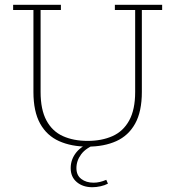

<svg xmlns="http://www.w3.org/2000/svg" viewBox="-20 -603 734 804"><path d="M347 11Q279 11 227.5 -12Q176 -35 148 -85.5Q120 -136 120 -218V-561H35V-583H235V-561H150V-218Q150 -144 174.5 -98.5Q199 -53 243.5 -33Q288 -13 347 -13Q406 -13 451 -33Q496 -53 521 -98.5Q546 -144 546 -218V-561H461V-583H659V-561H574V-218Q574 -136 546 -85.5Q518 -35 467 -12Q416 11 347 11ZM367 181Q327 181 301.5 159.5Q276 138 276 101Q276 64 300 34.5Q324 5 375 -12L384 0Q340 16 320 43Q300 70 300 101Q300 131 320.5 146.5Q341 162 372 162Q385 162 398 159Q411 156 425 150L432 166Q419 173 401 177Q383 181 367 181Z"/></svg>

Font: Rokkitt Thin
Style: Regular
Weight: 250
Version: Version 3.103